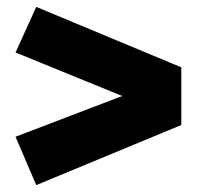

<svg xmlns="http://www.w3.org/2000/svg" viewBox="-20 -611 570 556"><path d="M85 -591 25 -459 334 -333 25 -215 85 -75 505 -249V-416Z"/></svg>

Font: Fira Sans Heavy
Style: Regular
Weight: 900
Designer: bBox Type GmbH & Carrois Corporate GbR & Edenspiekermann AG
Foundry: bBox Type GmbH & Carrois Corporate GbR & Edenspiekermann AG
Version: Version 4.300;PS 004.300;hotconv 1.0.88;makeotf.lib2.5.64775